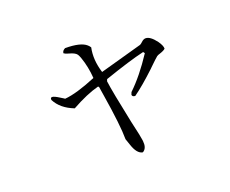

<svg xmlns="http://www.w3.org/2000/svg" viewBox="-102 -766 1123 936"><g transform="rotate(-20 460.0 -297.5)"><path d="M765 -433Q758 -425 733 -417Q725 -415 719 -411Q710 -404 675 -370Q671 -366 668 -363Q601 -300 552 -265Q538 -265 536 -276L541 -289Q604 -349 667 -445L661 -453Q587 -436 451 -389L447 -379Q454 -324 490 -153Q510 -66 511 -53Q512 -49 512 -46Q516 -10 496 4L492 6Q463 1 446 -51Q436 -81 435 -83Q435 -155 408 -322Q404 -348 401 -366L397 -370Q335 -354 254 -309Q187 -335 161 -386Q157 -413 204 -383Q227 -369 226 -369Q287 -374 390 -417Q386 -476 367 -530Q362 -543 358 -549Q349 -562 318 -570Q302 -574 294 -580Q294 -593 310 -601Q390 -601 419 -575Q426 -569 431 -561Q418 -500 440 -430L659 -491Q663 -492 677 -505Q686 -512 695 -512Q719 -512 748 -473Q765 -449 765 -433Z"/></g></svg>

Font: cwTeXFangSong
Style: Medium
Weight: 500
Version: Version 1.17